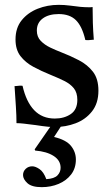

<svg xmlns="http://www.w3.org/2000/svg" viewBox="-20 -512 464 792"><path d="M73 -158Q88 -92 121 -57.5Q154 -23 206 -23Q245 -23 272 -41.5Q299 -60 299 -100Q299 -130 284.5 -148Q270 -166 244.5 -178.5Q219 -191 187 -204Q150 -219 117.5 -236.5Q85 -254 64.5 -280.5Q44 -307 44 -349Q44 -397 69.5 -428.5Q95 -460 135.5 -476Q176 -492 222 -492Q245 -492 268 -489Q291 -486 293 -486Q313 -483 330 -482.5Q347 -482 348 -482Q349 -482 352.5 -482Q356 -482 362 -483Q362 -451 363 -418Q364 -385 367 -348Q366 -348 363 -348Q354 -347 346.5 -346.5Q339 -346 332 -347Q319 -403 293.5 -428.5Q268 -454 222 -454Q181 -454 156.5 -436Q132 -418 132 -386Q132 -360 148 -343.5Q164 -327 187 -316Q210 -305 231 -297Q270 -282 305.5 -263.5Q341 -245 363.5 -216Q386 -187 386 -138Q386 -86 359.5 -52.5Q333 -19 292 -3.5Q251 12 206 12Q180 12 154.5 8Q129 4 127 4Q125 4 110.5 2Q96 0 78.5 -2Q61 -4 48 -4Q48 -35 45.5 -73Q43 -111 40 -157Q42 -157 45 -157Q54 -158 60.5 -158.5Q67 -159 73 -158ZM202 -10H244L203 53Q253 65 273 90Q293 115 293 146Q293 182 273.5 207.5Q254 233 222 246.5Q190 260 152 260Q111 260 93 243.5Q75 227 75 210Q75 195 86 184.5Q97 174 113 174Q126 174 143 185.5Q160 197 171 227Q204 225 217 211.5Q230 198 230 180Q230 150 201.5 131.5Q173 113 125 109L123 104Z"/></svg>

Font: Castoro
Style: Regular
Weight: 400
Designer: John Hudson
Foundry: Tiro Typeworks Ltd.
Version: Version 2.04